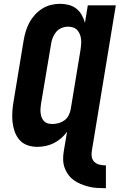

<svg xmlns="http://www.w3.org/2000/svg" viewBox="-20 -763 640 1008"><path d="M531 225Q509 225 487 223.5Q465 222 444 216.5Q423 211 403.5 203Q384 195 367 182.5Q350 170 338 153.5Q326 137 319 117Q312 97 311.5 75Q311 53 315 30L332 -71Q318 -52 300 -36.5Q282 -21 261.5 -11Q241 -1 219 3.5Q197 8 176 8Q148 8 123 -1Q98 -10 81.5 -29.5Q65 -49 56.5 -74Q48 -99 45.5 -125.5Q43 -152 45 -180Q47 -208 52 -235L104 -550Q108 -574 115 -597.5Q122 -621 133.5 -643Q145 -665 162.5 -684.5Q180 -704 201.5 -717.5Q223 -731 247 -737Q271 -743 295 -743Q319 -743 341.5 -737Q364 -731 381 -717.5Q398 -704 409 -684.5Q420 -665 426 -643L441 -735H588L462 30Q459 46 462 61.5Q465 77 475.5 87Q486 97 500.5 101Q515 105 531 105H536V225ZM255 -112Q271 -112 287.5 -116.5Q304 -121 318 -131Q332 -141 340 -156.5Q348 -172 351 -188L403 -503Q405 -517 406 -531Q407 -545 405.5 -558Q404 -571 399 -583.5Q394 -596 385 -605.5Q376 -615 363.5 -619Q351 -623 337 -623Q320 -623 303 -616Q286 -609 274.5 -595Q263 -581 256.5 -564Q250 -547 248 -531L195 -216Q193 -203 192.5 -191Q192 -179 193.5 -167Q195 -155 199.5 -144.5Q204 -134 212 -126Q220 -118 231.5 -115Q243 -112 255 -112Z"/></svg>

Font: Iosevka SS04 Heavy Extended
Style: Italic
Weight: 900
Width: 7
Italic angle: -9°
Monospace: yes
Designer: Belleve Invis
Foundry: Belleve Invis
Version: Version 19.0.0; ttfautohint (v1.8.4)